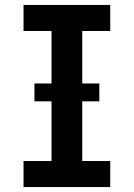

<svg xmlns="http://www.w3.org/2000/svg" viewBox="-20 -755 540 775"><path d="M75 0V-105H188V-630H75V-735H425V-630H312V-105H425V0ZM119 -346V-418H381V-346Z"/></svg>

Font: Iosevka SS18 Extrabold
Style: Regular
Weight: 800
Monospace: yes
Designer: Belleve Invis
Foundry: Belleve Invis
Version: Version 25.1.1; ttfautohint (v1.8.4)